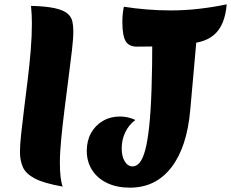

<svg xmlns="http://www.w3.org/2000/svg" viewBox="-20 -829 1065 885"><path d="M318 -684Q318 -652 311.5 -596Q305 -540 296 -471Q287 -402 278 -330Q269 -258 262.5 -192.5Q256 -127 256 -78Q256 -3 269 31Q183 16 141 -6Q99 -28 85.5 -58.5Q72 -89 72 -129Q72 -160 77.5 -211.5Q83 -263 91 -327Q99 -391 107.5 -460Q116 -529 121.5 -596Q127 -663 127 -720Q127 -739 126 -760Q125 -781 123 -802Q194 -800 233.5 -791Q273 -782 291 -766.5Q309 -751 313.5 -730.5Q318 -710 318 -684ZM579 36Q519 36 474.5 15Q430 -6 405 -44.5Q380 -83 380 -134Q380 -180 399.5 -215.5Q419 -251 454 -271.5Q489 -292 533 -292Q570 -292 604 -276Q574 -254 557.5 -219.5Q541 -185 541 -145Q541 -108 555 -85Q569 -62 591 -62Q609 -62 623.5 -79Q638 -96 649 -136Q660 -176 667.5 -245Q675 -314 678.5 -417Q682 -520 682 -663L894 -738L857 -323Q842 -151 770 -57.5Q698 36 579 36ZM611 -614Q574 -614 559 -639.5Q544 -665 544 -729Q544 -749 546 -767Q548 -785 551 -798Q600 -790 656 -785.5Q712 -781 768 -781Q833 -781 898 -788.5Q963 -796 1025 -809Q1021 -761 1006.5 -725.5Q992 -690 966 -668Q940 -646 902 -636Q875 -629 832 -624Q789 -619 733 -616.5Q677 -614 611 -614Z"/></svg>

Font: Merienda Black
Style: Regular
Weight: 900
Designer: Eduardo Rodriguez Tunni
Foundry: Eduardo Rodriguez Tunni
Version: Version 2.001